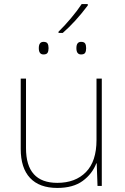

<svg xmlns="http://www.w3.org/2000/svg" viewBox="-20 -915 613 945"><path d="M481 0H460L456 -111H454Q434 -59 387 -24.5Q340 10 262 10Q174 10 128 -39Q82 -88 82 -182V-528H108V-186Q108 -15 262 -15Q351 -15 403 -68Q455 -121 455 -226V-528H481ZM268 -759Q297 -787 329 -825Q361 -863 382 -895H412V-888Q351 -807 289 -753H268ZM171 -678Q171 -709 194 -709Q209 -709 214 -701Q219 -693 219 -678Q219 -663 214 -655Q209 -647 194 -647Q171 -647 171 -678ZM356 -678Q356 -709 379 -709Q394 -709 399 -701Q404 -693 404 -678Q404 -663 399 -655Q394 -647 379 -647Q356 -647 356 -678Z"/></svg>

Font: Noto Sans UI Thin
Style: Regular
Weight: 250
Designer: Monotype Design Team
Foundry: Monotype Imaging Inc.
Version: Version 1.001